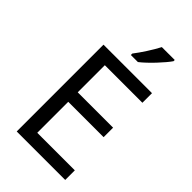

<svg xmlns="http://www.w3.org/2000/svg" viewBox="-281 -1031 1117 1117"><g transform="rotate(45 278.0 -472.0)"><path d="M453 -934V-944H347C324 -899 281 -833 252 -796V-784H310C357 -820 428 -897 453 -934ZM496 0V-79H187V-334H478V-412H187V-635H496V-714H97V0Z"/></g></svg>

Font: Noto Sans Arabic UI
Style: Regular
Weight: 400
Designer: Monotype Design Team, Nadine Chahine and Nizar Qandah
Foundry: Monotype Imaging Inc.
Version: Version 2.010